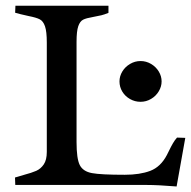

<svg xmlns="http://www.w3.org/2000/svg" viewBox="-20 -656 677 681"><path d="M81.5 -599.1Q48.3 -606.4 33.7 -610.8L34.7 -635.7H364.7V-610.4Q350.6 -604.5 339.4 -601.8Q328.1 -599.1 309.6 -595.7Q286.1 -591.8 274.9 -586.2Q263.7 -580.6 257.6 -563Q251.5 -545.4 251.5 -507.8V-152.3Q251.5 -93.3 262.9 -70.6Q274.4 -47.9 306.2 -42Q337.9 -36.1 422.4 -36.1Q476.1 -36.1 512.9 -50Q549.8 -64 571.8 -106L579.1 -120.6Q586.9 -136.7 593.3 -147.7Q599.6 -158.7 607.9 -168L637.2 -167L606.4 5.4Q541 0 499.5 0H34.2L33.2 -26.4Q40.5 -28.8 64.5 -35.6Q92.3 -43 108.4 -50Q124.5 -57.1 135.3 -73Q146 -88.9 146 -117.2V-504.9Q146 -544.4 139.6 -562.7Q133.3 -581.1 121.1 -587.4Q108.9 -593.8 81.5 -599.1ZM553.2 -367.2Q553.2 -349.1 543.2 -332.3Q533.2 -315.4 515.9 -305.2Q498.5 -294.9 478.5 -294.9Q458.5 -294.9 441.2 -304.7Q423.8 -314.5 413.8 -331.1Q403.8 -347.7 403.8 -367.2Q403.8 -385.7 413.8 -402.3Q423.8 -418.9 441.2 -429.2Q458.5 -439.5 478.5 -439.5Q498.5 -439.5 515.9 -429.2Q533.2 -418.9 543.2 -402.3Q553.2 -385.7 553.2 -367.2Z"/></svg>

Font: Radley
Style: Regular
Weight: 400
Designer: Vernon Adams
Foundry: Vernon Adams
Version: Version 1.003; ttfautohint (v1.6)